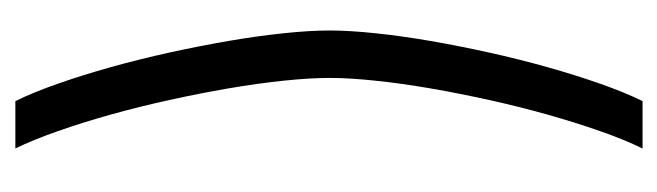

<svg xmlns="http://www.w3.org/2000/svg" viewBox="-329 -547 873 255"><g transform="rotate(90 107.5 -419.5)"><path d="M177.2 -836.4Q165.5 -812.5 154.1 -779.8Q142.6 -747.1 132.1 -709.7Q121.6 -672.4 112.8 -632.6Q104 -592.8 97.4 -554.7Q90.8 -516.6 87.2 -481.9Q83.5 -447.3 83.5 -420.9Q83.5 -394 87.2 -359.4Q90.8 -324.7 97.4 -286.4Q104 -248 112.8 -208Q121.6 -168 132.1 -130.4Q142.6 -92.8 154.1 -60.1Q165.5 -27.3 177.2 -3.4H114.3Q102.5 -27.3 91.1 -60.1Q79.6 -92.8 69.1 -130.4Q58.6 -168 49.8 -208Q41 -248 34.4 -286.4Q27.8 -324.7 24.2 -359.4Q20.5 -394 20.5 -420.9Q20.5 -447.3 24.2 -481.9Q27.8 -516.6 34.4 -554.7Q41 -592.8 49.8 -632.6Q58.6 -672.4 69.1 -709.7Q79.6 -747.1 91.1 -779.8Q102.5 -812.5 114.3 -836.4Z"/></g></svg>

Font: DimaKhabar
Style: Bold
Weight: 700
Width: 6
Designer: R.Balvardi
Foundry: Dima Software Group
Version: Version 1.00;November 30, 2018;FontCreator 11.5.0.2427 64-bi